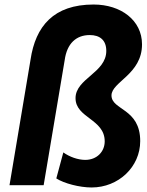

<svg xmlns="http://www.w3.org/2000/svg" viewBox="-20 -817 648 849"><path d="M385 12C504 12 600 -79 600 -193C600 -339 473 -329 473 -395C473 -455 608 -488 608 -621C608 -727 515 -797 394 -797C217 -797 137 -701 115 -553L22 2H173L266 -551C276 -625 317 -662 377 -662C421 -662 450 -640 450 -592C450 -495 314 -470 314 -383C314 -295 443 -291 443 -192C443 -146 408 -110 357 -110C325 -110 288 -123 260 -143L229 -28C263 -6 332 12 385 12Z"/></svg>

Font: Jost
Style: Bold Italic
Weight: 700
Italic angle: -5°
Version: Version 3.710